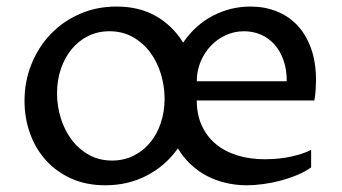

<svg xmlns="http://www.w3.org/2000/svg" viewBox="-20 -547 1028 577"><path d="M915 -43.9Q896.5 -30.8 872.3 -20.8Q848.1 -10.7 822.3 -3.9Q796.4 2.9 770.3 6.3Q744.1 9.8 721.7 9.8Q689.9 9.8 659.9 2.9Q629.9 -3.9 603.3 -17.6Q576.7 -31.2 554 -52.2Q531.2 -73.2 514.6 -101.1Q477.1 -48.3 420.9 -19.3Q364.7 9.8 296.4 9.8Q238.8 9.8 193.6 -10.7Q148.4 -31.2 117.4 -65.9Q86.4 -100.6 70.1 -146.5Q53.7 -192.4 53.7 -243.7Q53.7 -302.2 74.5 -354Q95.2 -405.8 132.1 -444.3Q168.9 -482.9 219.7 -505.1Q270.5 -527.3 330.1 -527.3Q398.9 -527.3 449.2 -498.3Q499.5 -469.2 530.3 -418.9Q566.9 -472.2 619.9 -499.8Q672.9 -527.3 732.9 -527.3Q774.4 -527.3 810.3 -513.4Q846.2 -499.5 872.8 -471.7Q899.4 -443.8 914.6 -402.1Q929.7 -360.4 929.7 -305.2Q929.7 -293.5 928.7 -277.8Q927.7 -262.2 924.8 -245.1H571.3Q571.3 -203.1 586.2 -170.2Q601.1 -137.2 628.2 -114.5Q655.3 -91.8 692.9 -80.1Q730.5 -68.4 775.9 -68.4Q787.1 -68.4 803.2 -69.3Q819.3 -70.3 837.9 -73.2Q856.4 -76.2 876.5 -81.8Q896.5 -87.4 915 -96.7ZM316.9 -64.5Q352.1 -64.5 381.1 -78.9Q410.2 -93.3 430.9 -118.2Q451.7 -143.1 463.1 -177Q474.6 -210.9 474.6 -250Q474.6 -288.6 463.4 -325.2Q452.1 -361.8 430.9 -390.1Q409.7 -418.5 378.9 -435.8Q348.1 -453.1 309.1 -453.1Q273.9 -453.1 244.9 -438.7Q215.8 -424.3 195.1 -398.9Q174.3 -373.5 162.8 -339.6Q151.4 -305.7 151.4 -266.6Q151.4 -228.5 162.6 -192.1Q173.8 -155.8 195.1 -127.4Q216.3 -99.1 247.1 -81.8Q277.8 -64.5 316.9 -64.5ZM841.8 -302.7Q841.8 -339.4 831.5 -367.4Q821.3 -395.5 803.7 -414.6Q786.1 -433.6 762.9 -443.4Q739.7 -453.1 713.4 -453.1Q684.1 -453.1 658.2 -441.2Q632.3 -429.2 613 -408.7Q593.8 -388.2 582.5 -360.8Q571.3 -333.5 571.3 -302.7Z"/></svg>

Font: Proza Libre
Style: Regular
Weight: 400
Designer: Jasper de Waard
Foundry: Jasper de Waard
Version: Version 1.001; ttfautohint (v1.4.1.8-43bc)